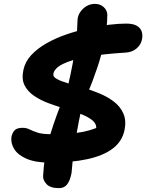

<svg xmlns="http://www.w3.org/2000/svg" viewBox="-20 -832 756 993"><path d="M237 9Q164 9 118.5 -10.5Q73 -30 54 -60.5Q35 -91 39 -123Q43 -144 55 -157.5Q67 -171 97 -171Q117 -171 133.5 -162.5Q150 -154 174.5 -146Q199 -138 245 -138Q300 -138 339.5 -141Q379 -144 411.5 -150.5Q444 -157 478 -170Q478 -195 454.5 -212.5Q431 -230 395 -243.5Q359 -257 315.5 -270Q272 -283 230.5 -298.5Q189 -314 156 -336.5Q123 -359 107 -391Q91 -423 101 -470Q110 -513 141.5 -547Q173 -581 220.5 -608Q268 -635 323.5 -654Q379 -673 436 -685.5Q493 -698 544 -704Q595 -710 632 -710Q669 -710 688 -698.5Q707 -687 713 -668.5Q719 -650 714 -627Q709 -601 686.5 -581.5Q664 -562 630 -560Q513 -553 431 -538Q349 -523 305 -501Q261 -479 256 -450Q253 -435 274 -423.5Q295 -412 330.5 -401.5Q366 -391 409.5 -378.5Q453 -366 495 -348.5Q537 -331 569.5 -306Q602 -281 618 -245Q634 -209 624 -159Q612 -101 563.5 -64Q515 -27 432.5 -9Q350 9 237 9ZM285 141Q240 141 220.5 120Q201 99 203 77Q206 26 212.5 -17Q219 -60 230 -101Q241 -142 256 -186.5Q271 -231 292 -286Q302 -314 320 -327.5Q338 -341 360 -341Q385 -341 395.5 -318Q406 -295 398 -254Q388 -208 378.5 -154.5Q369 -101 361.5 -45Q354 11 350 63Q342 103 327 122Q312 141 285 141ZM371 -296Q334 -295 327 -319.5Q320 -344 332 -390Q345 -445 356 -504Q367 -563 373.5 -620.5Q380 -678 381 -729Q382 -750 394.5 -769Q407 -788 427 -800Q447 -812 471 -812Q497 -812 515 -796.5Q533 -781 535 -758Q535 -693 520.5 -621Q506 -549 482 -478.5Q458 -408 432 -346Q421 -324 406.5 -310Q392 -296 371 -296Z"/></svg>

Font: Shantell Sans
Style: Bold Italic
Weight: 700
Italic angle: -11°
Designer: Stephen Nixon, Anya Danilova, Shantell Martin
Foundry: Arrow Type
Version: Version 1.011;[c5ecc13dd]